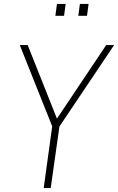

<svg xmlns="http://www.w3.org/2000/svg" viewBox="-20 -951 597 971"><path d="M201 0 244 -312 80 -723H120L268 -351L517 -723H557L280.5 -311L236.5 0ZM376 -871 384 -931H428L420 -871ZM260 -871 268 -931H312L304 -871Z"/></svg>

Font: Public Sans Thin
Style: Italic
Weight: 100
Italic angle: -8°
Designer: The Public Sans project authors (U.S. Web Design System). Libre Franklin designed by Pablo Impallari and Rodrigo Fuenzal
Version: Version 2.000